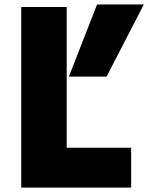

<svg xmlns="http://www.w3.org/2000/svg" viewBox="-20 -815 672 870"><path d="M76.2 35.2V-783.2H282.2V-145.5H574.2V35.2ZM292 -467.8 419.9 -794.9H631.8L462.9 -467.8Z"/></svg>

Font: GenEi M Gothic v2 Black
Style: Regular
Weight: 900
Version: Version 2.0